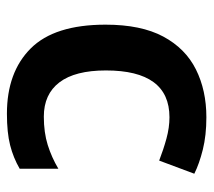

<svg xmlns="http://www.w3.org/2000/svg" viewBox="-50 -542 602 541"><g transform="rotate(90 250.5 -271.0)"><path d="M300 10Q183 10 116 -57Q49 -124 49 -268Q49 -368 82.5 -430.5Q116 -493 175 -522.5Q234 -552 310 -552Q361 -552 401 -542Q441 -532 469 -518L432 -419Q401 -431 370 -439.5Q339 -448 310 -448Q178 -448 178 -269Q178 -182 211.5 -138Q245 -94 308 -94Q353 -94 388 -105Q423 -116 455 -135V-26Q424 -8 388.5 1Q353 10 300 10Z"/></g></svg>

Font: Noto Sans SemiBold
Style: Regular
Weight: 600
Designer: Monotype Design Team
Foundry: Monotype Imaging Inc.
Version: Version 2.007